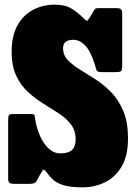

<svg xmlns="http://www.w3.org/2000/svg" viewBox="-20 -785 575 825"><path d="M387 -508.5Q369 -567 345.2 -590.5Q321.5 -614 295 -614Q251 -614 251 -578Q251 -548 271.2 -526.8Q291.5 -505.5 323.2 -486.2Q355 -467 390.5 -444Q426 -421 457.8 -388.5Q489.5 -356 509.8 -308Q530 -260 530 -190Q530 -115 502.2 -68.8Q474.5 -22.5 430 -1.2Q385.5 20 335 20Q280 20 250 9.8Q220 -0.5 205.2 -15.2Q190.5 -30 181 -43.5Q168 -61.5 163.2 -53.2Q158.5 -45 147 -25.5L138 -8.5Q133 0 125.8 2.5Q118.5 5 104.5 5H42Q27.5 5 21.2 0.8Q15 -3.5 15 -17.5V-268.5Q15 -284.5 18.2 -289.8Q21.5 -295 37 -295H110Q127.5 -295 128.2 -290.5Q129 -286 131.5 -270.5Q137.5 -234 152 -201Q166.5 -168 188.8 -147Q211 -126 240 -126Q274.5 -126 289.8 -141Q305 -156 305 -185Q305 -224 285.2 -250Q265.5 -276 234 -296.8Q202.5 -317.5 167.5 -339Q132.5 -360.5 101 -389Q69.5 -417.5 49.8 -459.5Q30 -501.5 30 -564Q30 -631.5 55.2 -676.2Q80.5 -721 122.5 -743Q164.5 -765 215 -765Q261 -765 288.8 -747.2Q316.5 -729.5 338 -707.5Q351 -694.5 354.5 -696Q358 -697.5 369 -715L381.5 -736.5Q386 -743.5 388.8 -746.8Q391.5 -750 404 -750H481Q494 -750 499.5 -745.5Q505 -741 505 -727V-502.5Q505 -484.5 500.2 -479.8Q495.5 -475 476.5 -475H422Q397.5 -475 395.2 -482.2Q393 -489.5 387 -508.5Z"/></svg>

Font: Besley* Condensed Fatface
Style: Regular
Weight: 900
Width: 3
Designer: Owen Earl
Foundry: indestructible type*
Version: Version 3.000; ttfautohint (v1.8.3)